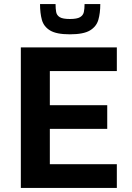

<svg xmlns="http://www.w3.org/2000/svg" viewBox="-20 -920 647 940"><path d="M82 0V-688H552V-572H224V-405H505V-289H224V-116H552V0ZM322 -752Q256 -752 225 -771Q194 -790 185 -823Q176 -856 176 -900H252Q252 -877 255 -861Q258 -845 272.5 -836Q287 -827 322 -827Q357 -827 372 -836Q387 -845 390.5 -861Q394 -877 394 -900H471Q471 -856 461.5 -823Q452 -790 420.5 -771Q389 -752 322 -752Z"/></svg>

Font: Saira SemiBold
Style: Regular
Weight: 600
Designer: Hector Gatti with collaboration of the Omnibus-Type team
Foundry: Omnibus-Type
Version: Version 1.100; ttfautohint (v1.8.3)